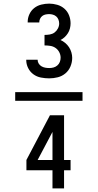

<svg xmlns="http://www.w3.org/2000/svg" viewBox="-20 -873 540 1061"><path d="M252 -440Q229 -440 206 -444.5Q183 -449 164.5 -462.5Q146 -476 135.5 -497Q125 -518 125 -541V-543H188V-542Q188 -531 194 -521.5Q200 -512 209.5 -506.5Q219 -501 230 -499Q241 -497 252 -497Q264 -497 275.5 -500Q287 -503 296.5 -511Q306 -519 310.5 -530.5Q315 -542 315 -554Q315 -570 307.5 -584.5Q300 -599 287 -608Q274 -617 258 -619.5Q242 -622 226 -622V-680Q241 -680 255.5 -682.5Q270 -685 281.5 -693.5Q293 -702 300 -715.5Q307 -729 307 -743Q307 -754 303 -764.5Q299 -775 291 -782Q283 -789 272.5 -792Q262 -795 252 -795Q242 -795 232 -793Q222 -791 214 -785Q206 -779 201.5 -769.5Q197 -760 197 -750V-749H133V-752Q133 -774 142.5 -794.5Q152 -815 169 -828.5Q186 -842 208 -847.5Q230 -853 252 -853Q274 -853 296.5 -846.5Q319 -840 336 -825Q353 -810 361.5 -788.5Q370 -767 370 -744Q370 -730 366.5 -716Q363 -702 355.5 -690Q348 -678 337.5 -668Q327 -658 314 -652Q328 -646 340.5 -635.5Q353 -625 361.5 -612Q370 -599 374.5 -583.5Q379 -568 379 -553Q379 -529 369.5 -506Q360 -483 341.5 -467.5Q323 -452 299.5 -446Q276 -440 252 -440ZM436 -316H64V-364H436ZM270 168V68H126V11L256 -236H334V11H370V68H334V168ZM270 11V-144L188 11Z"/></svg>

Font: Moesevka
Style: Regular
Weight: 400
Monospace: yes
Designer: Belleve Invis
Foundry: Belleve Invis
Version: Version 32.5.0; ttfautohint (v1.8.4)